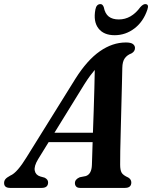

<svg xmlns="http://www.w3.org/2000/svg" viewBox="-55 -918 743 938"><path d="M131 -140Q110.5 -106 114.8 -84.5Q119 -63 141.5 -56L163 -50Q180 -41.5 180 -27Q180 0 148.5 0H-5.5Q-35 0 -35 -24Q-35 -34.5 -28.8 -42.5Q-22.5 -50.5 -5 -60Q13 -67.5 33 -90.8Q53 -114 74 -148.5L313.5 -533.5Q371 -624.5 432.8 -667.5Q494.5 -710.5 560 -710.5Q584.5 -710.5 594.5 -702.8Q604.5 -695 604.5 -683.5Q604.5 -666.5 587 -657Q566.5 -649.5 554.8 -633.5Q543 -617.5 542.5 -586Q542 -559.5 540.8 -510.2Q539.5 -461 538 -401.8Q536.5 -342.5 535 -284.2Q533.5 -226 532.5 -180.2Q531.5 -134.5 532 -113.5Q532 -87.5 539 -74.8Q546 -62 572 -50.5Q586.5 -41.5 586.5 -26.5Q586.5 0 555 0H336.5Q323 0 317 -6.8Q311 -13.5 311 -23.5Q311 -42 334.5 -52L364.5 -58Q392.5 -67.5 394 -112.5Q394.5 -130.5 395.5 -159.2Q396.5 -188 397.5 -223.5H182.5ZM356 -504.5 211 -269.5H399Q401 -321.5 402.8 -377.8Q404.5 -434 406 -485.8Q407.5 -537.5 408 -576.5Q398 -565 385 -547.5Q372 -530 356 -504.5ZM525.5 -823Q586.5 -823 630.5 -883Q644 -898 654.5 -898Q674.5 -898 665 -871Q645.5 -812.5 602 -779.2Q558.5 -746 505 -746Q451.5 -746 425.8 -779.5Q400 -813 411 -871.5Q416 -898 436 -898Q446.5 -898 452 -883Q458 -851.5 476.2 -837.2Q494.5 -823 525.5 -823Z"/></svg>

Font: Fraunces 72pt Soft SemiBold
Style: Italic
Weight: 600
Italic angle: -16°
Version: Version 1.000;[b76b70a41]